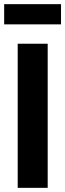

<svg xmlns="http://www.w3.org/2000/svg" viewBox="-23 -902 313 922"><path d="M206 0H62V-692H206ZM-3 -785V-882H270V-785Z"/></svg>

Font: Fira Sans Condensed SemiBold
Style: Regular
Weight: 600
Width: 3
Designer: bBox Type GmbH & Carrois Corporate GbR & Edenspiekermann AG
Foundry: bBox Type GmbH & Carrois Corporate GbR & Edenspiekermann AG
Version: Version 4.301